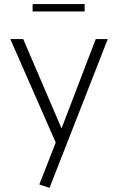

<svg xmlns="http://www.w3.org/2000/svg" viewBox="-20 -719 572 937"><path d="M221.7 197.8 171.9 181.2 252 -23.4 30.3 -528.3H93.3L280.3 -92.3L447.3 -528.3H505.9ZM139.2 -663.1V-699.2H393.1V-663.1Z"/></svg>

Font: Comme ExtraLight
Style: Regular
Weight: 250
Version: Version 1.000;gftools[0.9.27]